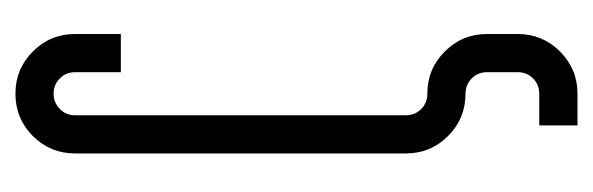

<svg xmlns="http://www.w3.org/2000/svg" viewBox="-276 -338 757 245"><g transform="rotate(-90 102.5 -215.5)"><path d="M132.9 -498.1Q132.9 -509.8 124.9 -517.7Q117 -525.6 105.4 -525.6Q94.1 -525.6 86 -517.7Q77.9 -509.8 77.9 -498.1V-76.2Q77.9 -64.6 85.8 -56.6Q93.7 -48.7 105.4 -48.7Q137 -48.7 159.3 -26.4Q181.6 -4.2 181.6 27.5V66.6Q181.6 98.3 159.3 120.6Q137 142.9 105.4 142.9H65V94.1H105.4Q117 94.1 124.9 86.2Q132.9 78.3 132.9 66.6V27.5Q132.9 15.8 124.9 7.9Q117 0 105.4 0Q73.7 0 51.4 -22.3Q29.2 -44.6 29.2 -76.2V-498.1Q29.2 -529.8 51.4 -552.1Q73.7 -574.3 105.4 -574.3Q137 -574.3 159.3 -552.1Q181.6 -529.8 181.6 -498.1V-439.8H132.9Z"/></g></svg>

Font: Marapfhont
Style: Book
Weight: 400
Version: Version 0.15